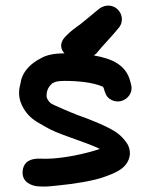

<svg xmlns="http://www.w3.org/2000/svg" viewBox="-20 -696 552 705"><path d="M324.7 -492.4C327.7 -494.4 330.6 -496.7 333.3 -499.2C357.3 -528.9 390.3 -561.8 416.5 -594.3C435.6 -618.1 428.2 -648.9 408.7 -664.5C385.7 -683 356.8 -676.3 337.6 -658.5C322.5 -646.2 294.8 -622.7 275.2 -607.2C258.4 -595.2 239.3 -581.8 222.6 -564.2C215.9 -557.4 199.9 -540.7 205.8 -518.8C207.7 -511.6 211.6 -505.3 216.8 -500C216.2 -500 215.6 -500 215 -500C178.1 -500 149.3 -493.8 129.2 -481.5C97.4 -465.7 61.2 -435.6 55.3 -389.7C52.9 -381 50 -368.7 50 -355.1C50 -331.7 57.9 -312.1 68.1 -295.2C86.6 -266.7 103.9 -254.1 139.3 -234.6C170.9 -215.6 198.2 -205.6 239.4 -190.9C266 -180.9 323.4 -161.5 346.4 -149.1C297.3 -132.3 212 -113 146 -113H145.2C132.1 -112.1 68.5 -124.3 63.1 -67.9C59.2 -27.3 95.9 -13.9 117.4 -12C147.3 -9.4 162 -11.8 196.3 -15.3C252.4 -20.9 323.7 -31.6 365.3 -47.3C395.3 -58.7 451.9 -75.2 457 -130V-130.9C457 -146.3 454 -159.6 443.8 -173.3C434.6 -186.2 421.5 -200.5 404.9 -211.5C371.9 -232.8 313.8 -256.5 266.2 -273.1C247.9 -279.9 171.7 -311.8 165.7 -317.3C157.9 -325 151 -333.3 151 -344.1C151 -365.8 159.3 -378.9 172.9 -390.7L183.3 -395.1C190.7 -398.2 208.1 -399 216.4 -399C265.4 -399 322.4 -393.7 358.3 -377.3C359.1 -376.1 360.1 -374.2 361.1 -371.7C365.4 -356 369.5 -342.3 382.7 -333C422.6 -305.1 474.3 -342.7 461 -386.9L458.2 -397.3C443.2 -457.2 391.8 -480.9 324.7 -492.4Z"/></svg>

Font: NumbBunny
Style: Bk
Weight: 400
Designer: Robert Jablonski
Foundry: Cannot Into Space Fonts
Version: Version 1.0